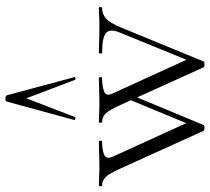

<svg xmlns="http://www.w3.org/2000/svg" viewBox="-53 -717 773 707"><g transform="rotate(-90 333.5 -363.5)"><path d="M439 -1 302 -303Q282 -348 269 -361Q256 -374 237 -374Q235 -374 235 -380Q235 -386 237 -386Q252 -386 268.5 -385Q285 -384 299 -384Q332 -384 356 -385Q380 -386 400 -386Q403 -386 403 -380Q403 -374 400 -374Q369 -374 350 -366.5Q331 -359 343 -335L473 -50L450 -22L568 -311Q582 -346 565 -360Q548 -374 492 -374Q490 -374 490 -380Q490 -386 492 -386Q516 -386 537.5 -385Q559 -384 593 -384Q614 -384 627 -385Q640 -386 658 -386Q661 -386 661 -380Q661 -374 658 -374Q635 -374 619 -360Q603 -346 586 -305L461 -1Q459 3 450 3Q441 3 439 -1ZM205 -1 68 -303Q48 -348 35 -361Q22 -374 4 -374Q1 -374 1 -380Q1 -386 4 -386Q18 -386 34.5 -385Q51 -384 65 -384Q96 -384 120 -385Q144 -386 166 -386Q169 -386 169 -380Q169 -374 166 -374Q133 -374 116.5 -366Q100 -358 110 -335L240 -50L216 -22L325 -285L339 -271L227 -1Q226 3 216.5 3Q207 3 205 -1ZM403 -476Q405 -474 399.5 -472.5Q394 -471 393 -474L325 -653L256 -474Q255 -471 249.5 -472.5Q244 -474 245 -476L313 -725Q314 -730 324 -730Q334 -730 336 -725Z"/></g></svg>

Font: Cormorant Light Light
Style: Regular
Weight: 300
Version: Version 4.000